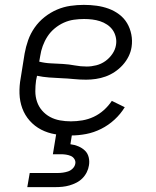

<svg xmlns="http://www.w3.org/2000/svg" viewBox="-20 -548 640 788"><path d="M271 8Q238 8 207 3Q176 -2 149 -16Q122 -30 102 -52.5Q82 -75 71.5 -103.5Q61 -132 60 -164Q59 -196 65 -228L81 -328Q86 -356 95.5 -383Q105 -410 122 -434.5Q139 -459 163 -478Q187 -497 214 -508.5Q241 -520 269 -524Q297 -528 324 -528Q351 -528 376.5 -524.5Q402 -521 425.5 -512.5Q449 -504 469 -489Q489 -474 501.5 -453Q514 -432 519 -406.5Q524 -381 520 -355Q517 -335 507.5 -316Q498 -297 483.5 -281Q469 -265 451 -253Q433 -241 413.5 -234Q394 -227 373.5 -224Q353 -221 334 -221Q308 -221 283 -223.5Q258 -226 232.5 -227Q207 -228 181.5 -230Q156 -232 132 -237L128 -218Q125 -196 125 -173.5Q125 -151 132 -130.5Q139 -110 153 -94Q167 -78 185.5 -68Q204 -58 226 -54Q248 -50 271 -50Q294 -50 318 -54Q342 -58 364.5 -68.5Q387 -79 406 -96Q425 -113 439 -134L492 -108Q475 -80 450 -57Q425 -34 395 -19Q365 -4 333.5 2Q302 8 271 8ZM336 -275Q355 -275 375 -280Q395 -285 412 -297Q429 -309 441 -326.5Q453 -344 456 -363Q459 -380 455 -396.5Q451 -413 442 -425.5Q433 -438 419.5 -447Q406 -456 390.5 -461Q375 -466 358.5 -468Q342 -470 325 -470Q304 -470 283 -467Q262 -464 242 -455Q222 -446 204.5 -431.5Q187 -417 175 -398.5Q163 -380 155.5 -359.5Q148 -339 145 -318L141 -295Q165 -289 189.5 -288Q214 -287 238.5 -285.5Q263 -284 287 -279.5Q311 -275 336 -275ZM92 220 102 162H217Q227 162 238 160.5Q249 159 259.5 155.5Q270 152 278.5 143.5Q287 135 289 124Q291 114 285.5 105Q280 96 270.5 92Q261 88 250.5 86.5Q240 85 230 85H197L211 0H276L269 44Q286 46 301.5 52.5Q317 59 328.5 70Q340 81 344 97.5Q348 114 345 131Q343 145 336 159Q329 173 318 184Q307 195 293 202Q279 209 265 213Q251 217 236.5 218.5Q222 220 207 220Z"/></svg>

Font: Iosevka SS04 Light Extended
Style: Italic
Weight: 300
Width: 7
Italic angle: -9°
Monospace: yes
Designer: Belleve Invis
Foundry: Belleve Invis
Version: Version 19.0.0; ttfautohint (v1.8.4)